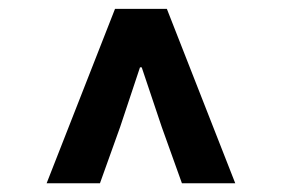

<svg xmlns="http://www.w3.org/2000/svg" viewBox="-20 -690 640 436"><path d="M85.9 -273.9 241.2 -669.9H358.9L514.2 -273.9H393.1L347.2 -401.9L301.8 -537.1H297.9L252.9 -401.9L207 -273.9Z"/></svg>

Font: Office Code Pro Bold
Style: Regular
Weight: 700
Designer: Nathan Rutzky & Paul D. Hunt
Foundry: Adobe Systems Incorporated
Version: Version 1.004;PS 001.004;hotconv 1.0.70;makeotf.lib2.5.58329